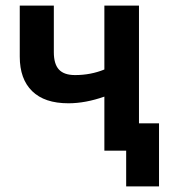

<svg xmlns="http://www.w3.org/2000/svg" viewBox="-20 -540 612 688"><path d="M432.1 127.9V0H354V-193.8Q286.1 -169.9 225.1 -169.9Q139.6 -169.9 95.2 -213.4Q50.8 -256.8 50.8 -336.9V-520H172.9V-353Q172.9 -310.5 191.2 -290.8Q209.5 -271 249 -271Q305.2 -271 354 -291V-520H478V-98.1H549.8V127.9Z"/></svg>

Font: Fixel Text SemiBold
Style: Regular
Weight: 600
Width: 4
Designer: AlfaBravo + MacPaw
Foundry: Kyrylo Tkachov, Marchela Mozhyna, Serhii Makarenko, Maria Weinstein, Zakhar Kryvoshyya
Version: Version 1.211